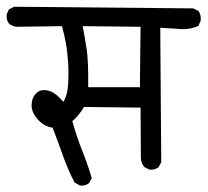

<svg xmlns="http://www.w3.org/2000/svg" viewBox="-31 -578 627 580"><path d="M420.9 -65.4 405.3 -73.2Q394.5 -85 394.5 -102.5L393.6 -252.9L222.7 -254.9Q208 -229.5 187.5 -211.9Q201.2 -163.1 217.3 -123Q233.4 -83 246.1 -40L238.3 -25.4Q227.5 -15.6 210.9 -17.6L194.3 -26.4Q173.8 -66.4 158.7 -108.9Q143.6 -151.4 127.9 -192.4Q102.5 -195.3 83 -217.3Q63.5 -239.3 64.5 -261.7Q65.4 -284.2 79.1 -296.9Q92.8 -309.6 114.7 -304.2Q136.7 -298.8 160.2 -270.5Q172.9 -290 174.8 -323.2Q176.8 -356.4 174.8 -388.7Q172.9 -420.9 168 -447.8Q163.1 -474.6 156.2 -499L17.6 -497.1Q5.9 -499 -3.9 -506.8Q-12.7 -517.6 -10.7 -535.2L-3.9 -549.8L11.7 -557.6L552.7 -552.7L568.4 -544.9Q577.1 -533.2 575.2 -515.6L568.4 -500Q539.1 -486.3 502 -491.2L453.1 -494.1L456.1 -87.9L448.2 -73.2Q437.5 -64.5 420.9 -65.4ZM391.6 -314.5 393.6 -497.1 218.8 -499Q224.6 -468.8 230.5 -431.6Q236.3 -394.5 235.4 -314.5Z"/></svg>

Font: JasonHandwriting1
Style: Regular
Weight: 400
Version: Version 1.48.20